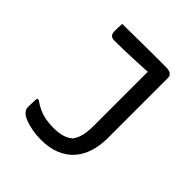

<svg xmlns="http://www.w3.org/2000/svg" viewBox="-196 -837 991 991"><g transform="rotate(45 300.0 -341.0)"><path d="M261 -69Q295 -69 322 -76.5Q349 -84 370 -102Q381 -117 387.5 -134.5Q394 -152 397 -175Q400 -198 400 -227Q400 -277 400 -328Q400 -379 400 -431Q400 -483 400 -537Q400 -591 400 -647L417 -606L384 -633L428 -620Q393 -618 358.5 -616Q324 -614 291 -613Q258 -612 225.5 -611Q193 -610 161 -610Q151 -610 143.5 -614.5Q136 -619 133 -627Q130 -635 130 -646Q130 -661 130.5 -674Q131 -687 132 -700Q171 -700 210.5 -700.5Q250 -701 289.5 -701.5Q329 -702 369 -702Q409 -702 448 -702Q465 -702 475 -698.5Q485 -695 490.5 -688Q496 -681 496 -670Q496 -616 496 -561Q496 -506 496 -450Q496 -394 496 -337Q496 -280 496 -223Q495 -171 480.5 -126.5Q466 -82 437 -49.5Q408 -17 363.5 1.5Q319 20 258 20Q225 20 194.5 14.5Q164 9 140.5 0Q117 -9 104 -22Q100 -26 97 -31Q94 -36 92.5 -42.5Q91 -49 91 -57Q91 -74 92 -88Q93 -102 94 -117H105Q131 -99 155 -88.5Q179 -78 205 -73.5Q231 -69 261 -69Z"/></g></svg>

Font: Rec Mono Semicasual
Style: Regular
Weight: 400
Version: Version 1.085; ttfautohint (v1.8.4.7-5d5b)